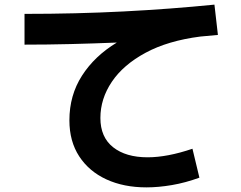

<svg xmlns="http://www.w3.org/2000/svg" viewBox="-20 -763 1040 830"><path d="M812 -120 842 5Q782 27 723.5 37Q665 47 613 47Q515 47 440 12.5Q365 -22 322.5 -87Q280 -152 280 -243Q280 -351 334.5 -436Q389 -521 485 -579Q385 -575 285 -572.5Q185 -570 86 -570V-703Q310 -703 514 -713.5Q718 -724 907 -743L922 -612Q884 -608 846 -605Q706 -587 609.5 -535Q513 -483 463.5 -409.5Q414 -336 414 -253Q414 -170 469 -126.5Q524 -83 618 -83Q703 -83 812 -120Z"/></svg>

Font: Murecho SemiBold
Style: Regular
Weight: 600
Designer: Neil Summerour
Foundry: Positype
Version: Version 1.010; ttfautohint (v1.8.3)